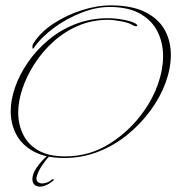

<svg xmlns="http://www.w3.org/2000/svg" viewBox="-20 -574 658 717"><path d="M220 16Q151 16 106.5 -8Q62 -32 41 -71.5Q20 -111 20 -159Q20 -201 36.5 -248.5Q53 -296 84.5 -341.5Q116 -387 160.5 -424.5Q205 -462 261.5 -484Q318 -506 384 -506Q403 -506 425 -503Q447 -500 465.5 -494.5Q484 -489 490 -483Q493 -480 493 -478Q493 -476 488 -476Q482 -476 474 -481Q461 -489 432.5 -494.5Q404 -500 383 -500Q324 -500 272.5 -478Q221 -456 180 -419Q139 -382 109.5 -336.5Q80 -291 64 -243.5Q48 -196 48 -154Q48 -109 66.5 -71.5Q85 -34 123.5 -12Q162 10 223 10Q315 10 391 -38.5Q467 -87 518 -160Q552 -208 570.5 -261.5Q589 -315 589 -364Q589 -415 568 -456.5Q547 -498 503 -523Q459 -548 389 -548Q339 -548 284 -526.5Q229 -505 182 -470.5Q135 -436 107 -396Q104 -392 103 -392Q101 -392 101 -397Q101 -407 104 -411Q131 -454 180 -486Q229 -518 286 -536Q343 -554 392 -554Q472 -554 522 -529Q572 -504 595 -462.5Q618 -421 618 -369Q618 -319 598.5 -265.5Q579 -212 542.5 -162Q506 -112 456.5 -71.5Q407 -31 347 -7.5Q287 16 220 16ZM129 123Q117 123 109 116Q101 109 101 95Q101 76 115 55Q129 34 144.5 19Q160 4 162 4Q165 4 164 10Q153 20 137.5 43Q122 66 117 86Q117 87 116.5 88.5Q116 90 116 92Q116 102 122.5 106.5Q129 111 137 111Q151 111 165 103Q168 101 170.5 99Q173 97 177 95Q181 95 181 97Q180 101 168 109Q146 123 129 123Z"/></svg>

Font: Explora
Style: Regular
Weight: 400
Designer: Robert E. Leuschke
Foundry: Robert E. Leuschke
Version: Version 1.010